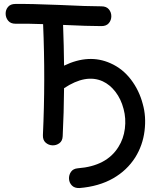

<svg xmlns="http://www.w3.org/2000/svg" viewBox="-20 -736 786 971"><path d="M382 215Q480 207 552 166Q622 126 664 60Q702 -1 711 -74Q720 -147 702 -210Q684 -279 642 -334Q600 -389 539 -416Q430 -465 304 -404Q303 -504 299 -610Q424 -604 493 -604Q518 -604 530.5 -619Q543 -634 543 -654Q543 -674 530.5 -689Q518 -704 493 -704Q424 -704 279 -711Q134 -717 58 -716Q33 -716 20.5 -701Q8 -686 8.5 -666Q9 -646 21.5 -631Q34 -616 58 -616Q118 -617 198 -614Q210 -332 197 -53Q196 -28 210.5 -15Q225 -2 244.5 -1Q264 0 280 -11.5Q296 -23 297 -47Q303 -167 304 -290Q414 -363 499 -325Q536 -308 564 -271.5Q592 -235 605 -185Q618 -137 611.5 -85.5Q605 -34 579 7Q519 104 374 115Q350 117 339 133Q328 149 329 168.5Q330 188 343.5 202Q357 216 382 215Z"/></svg>

Font: Balsamiq Sans
Style: Regular
Weight: 400
Designer: Michael Angeles
Foundry: Balsamiq SRL
Version: Version 1.020; ttfautohint (v1.8.4.7-5d5b);gftools[0.9.26]